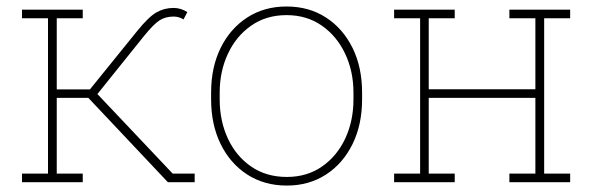

<svg xmlns="http://www.w3.org/2000/svg" viewBox="-20 -558 1839 588"><path d="M47.4 0V-26.4H127V-502H47.4V-528.3H233.4V-502H153.8V-284.2H255.4L400.4 -463.4Q435.1 -506.3 459 -520Q482.9 -533.7 511.7 -533.7Q533.7 -533.7 553.7 -521L542 -498.5Q527.8 -507.3 511.7 -507.3Q486.8 -507.3 468.8 -495.8Q450.7 -484.4 419.9 -446.3L278.3 -270L508.8 -26.4H576.2V0H494.1L250.5 -258.3H153.8V-26.4H233.4V0Z M858.4 10.3Q789.6 10.3 737.3 -23.4Q685.1 -57.1 655.8 -116.7Q626.5 -176.3 626.5 -253.9V-274.4Q626.5 -352.1 655.8 -411.4Q685.1 -470.7 737.1 -504.4Q789.1 -538.1 857.4 -538.1Q926.3 -538.1 978.3 -504.4Q1030.3 -470.7 1059.6 -411.4Q1088.9 -352.1 1088.9 -274.4V-253.9Q1088.9 -176.3 1059.6 -116.7Q1030.3 -57.1 978.3 -23.4Q926.3 10.3 858.4 10.3ZM858.4 -16.1Q920.4 -16.1 966.3 -48.1Q1012.2 -80.1 1037.4 -134Q1062.5 -188 1062.5 -253.9V-274.4Q1062.5 -339.4 1037.1 -393.3Q1011.7 -447.3 965.6 -479.5Q919.4 -511.7 857.4 -511.7Q795.4 -511.7 749.3 -479.5Q703.1 -447.3 678 -393.3Q652.8 -339.4 652.8 -274.4V-253.9Q652.8 -187.5 678 -133.5Q703.1 -79.6 749.3 -47.9Q795.4 -16.1 858.4 -16.1Z M1187 0V-26.4H1266.6V-502H1187V-528.3H1372.6V-502H1293V-284.7H1619.6V-502H1540V-528.3H1726.1V-502H1646.5V-26.4H1726.1V0H1540V-26.4H1619.6V-258.3H1293V-26.4H1372.6V0Z"/></svg>

Font: Roboto Slab Thin
Style: Regular
Weight: 100
Designer: Google
Version: Version 2.000; ttfautohint (v1.8.1.43-b0c9)